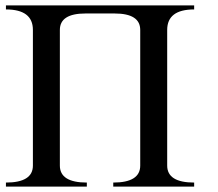

<svg xmlns="http://www.w3.org/2000/svg" viewBox="-20 -692 809 712"><path d="M700 0H400V-15Q500 -15 500 -78V-581Q500 -642 405 -642H297Q202 -642 202 -581V-78Q202 -15 302 -15V0H2V-15Q102 -15 102 -78V-581Q102 -657 2 -657V-672H700V-657Q600 -657 600 -581V-78Q600 -15 700 -15Z"/></svg>

Font: Apparatus SIL
Style: Regular
Weight: 400
Version: Version 1.0